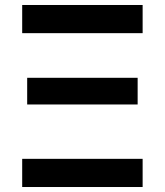

<svg xmlns="http://www.w3.org/2000/svg" viewBox="-20 -750 661 770"><path d="M69 0V-113H552V0ZM89 -331V-438H532V-331ZM69 -617V-730H552V-617Z"/></svg>

Font: M PLUS 1p
Style: Bold
Weight: 700
Version: Version 1.062